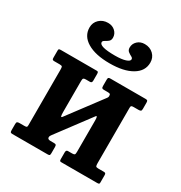

<svg xmlns="http://www.w3.org/2000/svg" viewBox="-180 -902 972 1031"><g transform="rotate(30 306.0 -387.0)"><path d="M420 -774Q452.5 -774 473.8 -753.5Q495 -733 495 -702Q495 -649.5 444.5 -619.5Q394 -589.5 306.5 -589.5Q218.5 -589.5 168 -619.8Q117.5 -650 117.5 -703Q117.5 -733.5 139 -753.8Q160.5 -774 192.5 -774Q219.5 -774 237 -757.5Q254.5 -741 254.5 -717.5Q254.5 -701.5 244.2 -693.5Q234 -685.5 223.8 -680.2Q213.5 -675 213.5 -667Q213.5 -640 310.5 -640Q353.5 -640 376.2 -647.8Q399 -655.5 399 -667Q399 -675.5 388.8 -680.5Q378.5 -685.5 368.2 -693.5Q358 -701.5 358 -717.5Q358 -741 375.5 -757.5Q393 -774 420 -774ZM519.5 -92.5Q519.5 -79.5 522 -74.8Q524.5 -70 537.5 -70H571.5Q579.5 -70 582 -66.8Q584.5 -63.5 584.5 -55V-11Q584.5 -3 580.8 -1.5Q577 0 569 0H348.5Q340.5 0 339 -3.8Q337.5 -7.5 337.5 -15.5V-55.5Q337.5 -70 349.5 -70H375Q386 -70 389.8 -73.2Q393.5 -76.5 393.5 -89.5V-286Q393.5 -300.5 391.2 -306.5Q389 -312.5 383.5 -305L230.5 -100.5Q228 -97 225.2 -92.5Q222.5 -88 222.5 -82Q222.5 -70 241.5 -70H262Q271.5 -70 274.8 -67Q278 -64 278 -53V-15Q278 -6 275.5 -3Q273 0 264 0H45Q36 0 33.5 -3.2Q31 -6.5 31 -16V-54Q31 -64.5 35.2 -67.2Q39.5 -70 49 -70H79Q89 -70 92.5 -72.2Q96 -74.5 96 -84V-428.5Q96 -441.5 93.8 -446.2Q91.5 -451 78 -451H44Q36 -451 33.5 -454Q31 -457 31 -466V-510Q31 -518 34.8 -519.5Q38.5 -521 46.5 -521H267Q274.5 -521 276.2 -517.2Q278 -513.5 278 -505.5V-465.5Q278 -451 266.5 -451H240.5Q230 -451 226 -447.8Q222 -444.5 222 -431.5V-239Q222 -219 224.5 -212.8Q227 -206.5 234.5 -217.5L389 -423.5Q393.5 -429.5 393.5 -436Q393.5 -447 389 -449Q384.5 -451 374 -451H353.5Q344 -451 340.8 -454Q337.5 -457 337.5 -468V-506Q337.5 -515 340.2 -518Q343 -521 351.5 -521H570.5Q579.5 -521 582 -517.5Q584.5 -514 584.5 -505V-467Q584.5 -456.5 580.2 -453.8Q576 -451 566.5 -451H536.5Q526.5 -451 523 -448.5Q519.5 -446 519.5 -437Z"/></g></svg>

Font: Besley* Narrow Semi
Style: Regular
Weight: 600
Width: 4
Designer: Owen Earl
Foundry: indestructible type*
Version: Version 3.000; ttfautohint (v1.8.3)